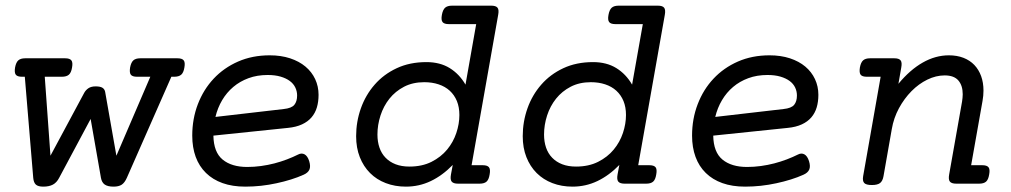

<svg xmlns="http://www.w3.org/2000/svg" viewBox="-20 -661 3638 691"><path d="M59.1 -384.8Q42.5 -384.8 36.9 -392.1Q31.2 -399.4 34.2 -418Q37.6 -436.5 45.9 -443.8Q54.2 -451.2 70.8 -451.2H214.4Q231 -451.2 236.8 -443.8Q242.7 -436.5 239.3 -418Q236.3 -399.4 227.8 -392.1Q219.2 -384.8 202.6 -384.8H141.1L161.6 -100.6L283.2 -327.1Q288.6 -336.9 298.3 -343.5Q308.1 -350.1 324.2 -350.1Q340.8 -350.1 348.6 -345.2Q356.4 -340.3 358.4 -330.6L398.9 -100.6L521 -384.8H473.1Q456.5 -384.8 450.9 -392.1Q445.3 -399.4 448.2 -418Q451.7 -436.5 460 -443.8Q468.3 -451.2 484.9 -451.2H618.7Q635.3 -451.2 641.1 -443.8Q647 -436.5 643.6 -418Q640.6 -399.4 632.1 -392.1Q623.5 -384.8 606.9 -384.8H596.7L436.5 -21Q428.7 -3.4 418 3.7Q407.2 10.7 388.7 10.7Q367.7 10.7 356.9 3.2Q346.2 -4.4 343.3 -21L306.2 -232.9L192.9 -21Q184.1 -3.9 170.4 3.4Q156.7 10.7 135.7 10.7Q117.2 10.7 109.1 3.4Q101.1 -3.9 99.6 -21L69.3 -384.8Z M1072.8 -32.2Q1052.2 -22.9 1027.3 -15.1Q1002.4 -7.3 975.3 -1.5Q948.2 4.4 919.7 7.6Q891.1 10.7 862.8 10.7Q816.4 10.7 781 -2Q745.6 -14.6 721.2 -38.6Q696.8 -62.5 684.3 -96.4Q671.9 -130.4 671.9 -172.9Q671.9 -233.4 692.1 -286.1Q712.4 -338.9 749 -377.9Q785.6 -417 836.9 -439.5Q888.2 -461.9 950.7 -461.9Q991.2 -461.9 1023.9 -451.2Q1056.6 -440.4 1079.3 -421.4Q1102.1 -402.3 1114.3 -376.2Q1126.5 -350.1 1126.5 -319.8Q1126.5 -294.9 1120.4 -274.4Q1114.3 -253.9 1101.1 -238.5Q1087.9 -223.1 1066.9 -213.4Q1045.9 -203.6 1016.1 -200.7L748 -172.9Q749 -113.3 781.2 -86.7Q813.5 -60.1 870.1 -60.1Q894.5 -60.1 919.4 -63.5Q944.3 -66.9 967.8 -73Q991.2 -79.1 1012.9 -87.4Q1034.7 -95.7 1053.2 -105Q1065.4 -111.3 1076.2 -105.5Q1086.9 -99.6 1092.8 -81.1Q1098.6 -62 1093.5 -50.5Q1088.4 -39.1 1072.8 -32.2ZM943.4 -391.1Q905.3 -391.1 874.3 -379.6Q843.3 -368.2 819.6 -348.1Q795.9 -328.1 779.5 -300.5Q763.2 -272.9 755.4 -240.2L1001 -268.6Q1029.3 -271.5 1039.3 -283.7Q1049.3 -295.9 1049.3 -317.4Q1049.3 -332.5 1042.7 -346.2Q1036.1 -359.9 1022.9 -369.6Q1009.8 -379.4 989.7 -385.3Q969.7 -391.1 943.4 -391.1Z M1717.3 -66.4Q1733.9 -66.4 1739.7 -59.1Q1745.6 -51.8 1742.2 -33.2Q1739.3 -14.6 1731 -7.3Q1722.7 0 1706.1 0H1628.4Q1611.8 0 1605.7 -7.3Q1599.6 -14.6 1603 -33.2L1609.4 -67.4Q1572.3 -29.3 1530.3 -9.3Q1488.3 10.7 1440.9 10.7Q1401.4 10.7 1368.4 -2Q1335.4 -14.6 1311.8 -38.3Q1288.1 -62 1274.9 -95.5Q1261.7 -128.9 1261.7 -170.9Q1261.7 -223.1 1278.8 -271.2Q1295.9 -319.3 1328.4 -356.4Q1360.8 -393.6 1407.7 -415.5Q1454.6 -437.5 1514.6 -437.5Q1563.5 -437.5 1598.4 -416Q1633.3 -394.5 1655.3 -356.4L1693.8 -574.2H1595.2Q1578.6 -574.2 1572.8 -581.5Q1566.9 -588.9 1570.3 -607.4Q1573.7 -626 1582 -633.3Q1590.3 -640.6 1606.9 -640.6H1748Q1764.6 -640.6 1770.5 -633.3Q1776.4 -626 1772.9 -607.4L1677.2 -66.4ZM1453.6 -61.5Q1499 -61.5 1533 -78.6Q1566.9 -95.7 1589.1 -122.6Q1611.3 -149.4 1622.3 -182.4Q1633.3 -215.3 1633.3 -247.1Q1633.3 -275.4 1624.3 -297.4Q1615.2 -319.3 1598.6 -334.5Q1582 -349.6 1558.6 -357.4Q1535.2 -365.2 1506.8 -365.2Q1465.8 -365.2 1434.3 -348.9Q1402.8 -332.5 1381.6 -305.9Q1360.4 -279.3 1349.4 -245.4Q1338.4 -211.4 1338.4 -176.8Q1338.4 -150.9 1345.7 -129.6Q1353 -108.4 1367.7 -93.3Q1382.3 -78.1 1403.8 -69.8Q1425.3 -61.5 1453.6 -61.5Z M2316.9 -66.4Q2333.5 -66.4 2339.4 -59.1Q2345.2 -51.8 2341.8 -33.2Q2338.9 -14.6 2330.6 -7.3Q2322.3 0 2305.7 0H2228Q2211.4 0 2205.3 -7.3Q2199.2 -14.6 2202.6 -33.2L2209 -67.4Q2171.9 -29.3 2129.9 -9.3Q2087.9 10.7 2040.5 10.7Q2001 10.7 1968 -2Q1935.1 -14.6 1911.4 -38.3Q1887.7 -62 1874.5 -95.5Q1861.3 -128.9 1861.3 -170.9Q1861.3 -223.1 1878.4 -271.2Q1895.5 -319.3 1928 -356.4Q1960.4 -393.6 2007.3 -415.5Q2054.2 -437.5 2114.3 -437.5Q2163.1 -437.5 2198 -416Q2232.9 -394.5 2254.9 -356.4L2293.5 -574.2H2194.8Q2178.2 -574.2 2172.4 -581.5Q2166.5 -588.9 2169.9 -607.4Q2173.3 -626 2181.6 -633.3Q2189.9 -640.6 2206.5 -640.6H2347.7Q2364.3 -640.6 2370.1 -633.3Q2376 -626 2372.6 -607.4L2276.9 -66.4ZM2053.2 -61.5Q2098.6 -61.5 2132.6 -78.6Q2166.5 -95.7 2188.7 -122.6Q2210.9 -149.4 2221.9 -182.4Q2232.9 -215.3 2232.9 -247.1Q2232.9 -275.4 2223.9 -297.4Q2214.8 -319.3 2198.2 -334.5Q2181.6 -349.6 2158.2 -357.4Q2134.8 -365.2 2106.4 -365.2Q2065.4 -365.2 2033.9 -348.9Q2002.4 -332.5 1981.2 -305.9Q1960 -279.3 1949 -245.4Q1938 -211.4 1938 -176.8Q1938 -150.9 1945.3 -129.6Q1952.6 -108.4 1967.3 -93.3Q1981.9 -78.1 2003.4 -69.8Q2024.9 -61.5 2053.2 -61.5Z M2871.6 -32.2Q2851.1 -22.9 2826.2 -15.1Q2801.3 -7.3 2774.2 -1.5Q2747.1 4.4 2718.5 7.6Q2689.9 10.7 2661.6 10.7Q2615.2 10.7 2579.8 -2Q2544.4 -14.6 2520 -38.6Q2495.6 -62.5 2483.2 -96.4Q2470.7 -130.4 2470.7 -172.9Q2470.7 -233.4 2491 -286.1Q2511.2 -338.9 2547.9 -377.9Q2584.5 -417 2635.7 -439.5Q2687 -461.9 2749.5 -461.9Q2790 -461.9 2822.8 -451.2Q2855.5 -440.4 2878.2 -421.4Q2900.9 -402.3 2913.1 -376.2Q2925.3 -350.1 2925.3 -319.8Q2925.3 -294.9 2919.2 -274.4Q2913.1 -253.9 2899.9 -238.5Q2886.7 -223.1 2865.7 -213.4Q2844.7 -203.6 2814.9 -200.7L2546.9 -172.9Q2547.9 -113.3 2580.1 -86.7Q2612.3 -60.1 2668.9 -60.1Q2693.4 -60.1 2718.3 -63.5Q2743.2 -66.9 2766.6 -73Q2790 -79.1 2811.8 -87.4Q2833.5 -95.7 2852.1 -105Q2864.3 -111.3 2875 -105.5Q2885.7 -99.6 2891.6 -81.1Q2897.5 -62 2892.3 -50.5Q2887.2 -39.1 2871.6 -32.2ZM2742.2 -391.1Q2704.1 -391.1 2673.1 -379.6Q2642.1 -368.2 2618.4 -348.1Q2594.7 -328.1 2578.4 -300.5Q2562 -272.9 2554.2 -240.2L2799.8 -268.6Q2828.1 -271.5 2838.1 -283.7Q2848.1 -295.9 2848.1 -317.4Q2848.1 -332.5 2841.6 -346.2Q2835 -359.9 2821.8 -369.6Q2808.6 -379.4 2788.6 -385.3Q2768.6 -391.1 2742.2 -391.1Z M3198.7 -451.2Q3215.3 -451.2 3221.2 -443.8Q3227.1 -436.5 3223.6 -418L3213.4 -359.4Q3254.9 -409.7 3300.8 -435.8Q3346.7 -461.9 3395 -461.9Q3424.3 -461.9 3447.5 -452.9Q3470.7 -443.8 3486.6 -427.2Q3502.4 -410.6 3511 -387.2Q3519.5 -363.8 3519.5 -335Q3519.5 -316.4 3516.1 -297.9L3475.1 -66.4H3515.1Q3531.7 -66.4 3537.6 -59.1Q3543.5 -51.8 3540 -33.2Q3537.1 -14.6 3528.8 -7.3Q3520.5 0 3503.9 0H3421.4Q3404.8 0 3398.7 -7.3Q3392.6 -14.6 3396 -33.2L3442.4 -295.4Q3443.4 -302.2 3444.1 -308.8Q3444.8 -315.4 3444.8 -321.8Q3444.8 -353 3429.2 -371.3Q3413.6 -389.6 3379.9 -389.6Q3348.6 -389.6 3317.6 -374.5Q3286.6 -359.4 3260.5 -333Q3234.4 -306.6 3215.3 -271.5Q3196.3 -236.3 3189.5 -196.3L3159.7 -26.9Q3156.7 -9.8 3147.5 -2.4Q3138.2 4.9 3117.7 4.9Q3097.2 4.9 3090.3 -2.4Q3083.5 -9.8 3086.4 -26.9L3149.4 -384.8H3099.6Q3083 -384.8 3077.4 -392.1Q3071.8 -399.4 3074.7 -418Q3078.1 -436.5 3086.4 -443.8Q3094.7 -451.2 3111.3 -451.2Z"/></svg>

Font: Courier Prime
Style: Italic
Weight: 400
Monospace: yes
Designer: Alan Dague-Greene
Foundry: Quote-Unquote Apps
Version: Version 1.202